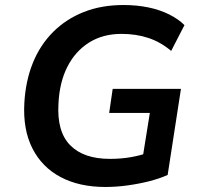

<svg xmlns="http://www.w3.org/2000/svg" viewBox="-20 -735 797 765"><path d="M400 10Q296 10 221.5 -29.5Q147 -69 109 -144Q71 -219 77 -325Q82 -413 111 -484.5Q140 -556 191.5 -607.5Q243 -659 313.5 -687Q384 -715 472 -715Q525 -715 571 -705.5Q617 -696 654 -677.5Q691 -659 715 -635L662 -532Q621 -567 572 -583.5Q523 -600 464 -600Q390 -600 335 -565.5Q280 -531 248.5 -469Q217 -407 213 -323Q206 -211 259.5 -156.5Q313 -102 418 -102Q463 -102 502.5 -109Q542 -116 577 -129L543 -73L577 -285H415L429 -381H701L648 -38Q615 -23 573 -12.5Q531 -2 486.5 4Q442 10 400 10Z"/></svg>

Font: Nunito Sans 10pt
Style: Bold Italic
Weight: 700
Italic angle: -9°
Designer: Vernon Adams
Foundry: Vernon Adams
Version: Version 3.101;gftools[0.9.27]